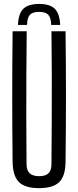

<svg xmlns="http://www.w3.org/2000/svg" viewBox="-20 -961 402 988"><path d="M181.2 7.2Q108.8 7.2 77.4 -24.2Q46 -55.6 44.9 -127.8Q42.9 -295.5 42.9 -464Q42.9 -632.4 44.9 -800H117.4Q116.2 -688.4 115.6 -573.2Q114.9 -458.1 115.3 -343.3Q115.6 -228.5 116.6 -116.5Q116.6 -84.4 132.6 -69.4Q148.6 -54.4 181.2 -54.4Q214.3 -54.4 229.5 -69.4Q244.8 -84.4 244.8 -116.5Q245.8 -228.5 246.3 -343.3Q246.9 -458.1 246.6 -573.2Q246.4 -688.4 244.8 -800H317.3Q319.4 -632.4 319.4 -464Q319.4 -295.5 317.3 -127.8Q316.6 -55.6 285 -24.2Q253.5 7.2 181.2 7.2ZM181.2 -940.7Q236.9 -940.7 262 -915.8Q287.1 -890.9 289.7 -832.8H243.2Q242.8 -869.1 228.7 -884.5Q214.6 -899.9 181.2 -899.9Q147.8 -899.9 133.7 -884.5Q119.6 -869.1 119.2 -832.8H72.3Q74.8 -890.9 100.1 -915.8Q125.4 -940.7 181.2 -940.7Z"/></svg>

Font: Big Shoulders Thin
Style: Regular
Weight: 100
Designer: Patric King
Foundry: XO Type Co
Version: Version 2.002